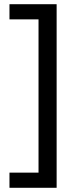

<svg xmlns="http://www.w3.org/2000/svg" viewBox="-20 -734 369 912"><path d="M25 86H163V-642H25V-714H249V158H25Z"/></svg>

Font: Noto IKEA Latin
Style: Regular
Weight: 400
Designer: Monotype Design Team
Foundry: Monotype Imaging Inc.
Version: Version 1.0